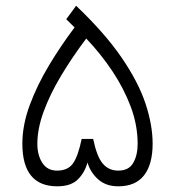

<svg xmlns="http://www.w3.org/2000/svg" viewBox="-20 -655 615 675"><path d="M287.6 -83.5Q277.8 -47.9 253.4 -23.9Q229 0 181.2 0Q58.6 0 58.6 -149.9Q58.6 -215.3 84.5 -285.4Q110.4 -355.5 152.3 -425.3Q194.3 -495.1 242.2 -558.6L212.9 -587.4L247.6 -634.8Q348.6 -538.6 407.5 -452.6Q466.3 -366.7 491.5 -291Q516.6 -215.3 516.6 -149.9Q516.6 -77.6 486.6 -38.8Q456.5 0 396 0Q353 0 325.7 -23.9Q298.3 -47.9 287.6 -83.5ZM111.3 -149.4Q111.3 -109.4 128.9 -82.3Q146.5 -55.2 180.7 -55.2Q218.3 -55.2 236.3 -80.1Q254.4 -105 267.1 -166.5H307.6Q320.3 -104.5 341.3 -79.8Q362.3 -55.2 396 -55.2Q432.6 -55.2 448.2 -82Q463.9 -108.9 463.9 -149.4Q463.9 -215.3 439.5 -280.3Q415 -345.2 374.3 -406Q333.5 -466.8 283.2 -519.5Q233.9 -454.1 194.8 -388.9Q155.8 -323.7 133.5 -262.9Q111.3 -202.1 111.3 -149.4Z"/></svg>

Font: Vazirmatn UI NL ExtraLight
Style: Regular
Weight: 200
Designer: Saber Rastikerdar
Foundry: Saber Rastikerdar
Version: Version 33.003